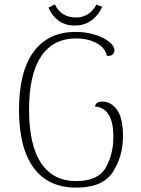

<svg xmlns="http://www.w3.org/2000/svg" viewBox="-20 -847 646 879"><path d="M67 -344Q67 -519 134 -610Q201 -701 326 -701Q374 -701 415 -688Q456 -675 480 -655.5Q504 -636 504 -616Q504 -604 494 -596.5Q484 -589 469 -592Q462 -628 422.5 -649.5Q383 -671 328 -671Q223 -671 168 -588.5Q113 -506 113 -345Q113 -183 168 -100.5Q223 -18 329 -18Q429 -18 464 -79.5Q499 -141 499 -220Q499 -289 477 -323Q455 -357 415 -359Q416 -370 425 -376Q434 -382 449 -382Q488 -382 515.5 -344.5Q543 -307 543 -223Q543 -132 497 -60Q451 12 329 12Q201 12 134 -79Q67 -170 67 -344ZM322 -730Q278 -730 247.5 -753Q217 -776 202 -812L231 -827Q244 -799 268.5 -783Q293 -767 328 -767Q390 -767 421 -826Q434 -820 448 -816Q431 -777 398.5 -753.5Q366 -730 322 -730Z"/></svg>

Font: Arima Madurai ExtraLight
Style: Regular
Weight: 275
Designer: Joana Correia and Natanael Gama
Foundry: NDISCOVER
Version: Version 1.020